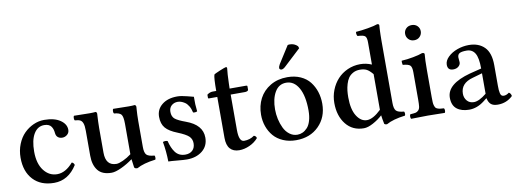

<svg xmlns="http://www.w3.org/2000/svg" viewBox="-58 -1023 3650 1357"><g transform="rotate(-10 1767.0 -344.0)"><path d="M405.8 -89.8Q343.3 9.8 241.2 9.8Q146 9.8 91.6 -48.3Q37.1 -106.4 37.1 -206.1Q37.1 -258.3 55.2 -303.2Q73.2 -348.1 102.8 -377.7Q132.3 -407.2 169.9 -424.1Q207.5 -440.9 247.1 -440.9Q319.8 -440.9 361.8 -412.4Q403.8 -383.8 403.8 -342.8Q403.8 -321.3 388.2 -308.1Q372.6 -294.9 353 -294.9Q334 -294.9 321.5 -305.2Q309.1 -315.4 307.1 -335Q305.7 -350.1 302.5 -360.8Q299.3 -371.6 292.5 -382.3Q285.6 -393.1 272.7 -398.9Q259.8 -404.8 241.2 -404.8Q193.8 -404.8 166.5 -359.4Q139.2 -314 139.2 -231.9Q139.2 -146 177.2 -96.4Q215.3 -46.9 272.9 -46.9Q333 -46.9 387.2 -109.9Q399.9 -108.4 405.8 -89.8Z M815.4 -2Q809.1 -44.4 807.6 -60.1Q767.1 -30.3 723.9 -10.3Q680.7 9.8 653.3 9.8Q585.9 9.8 555.2 -29.3Q524.4 -68.4 524.4 -134.8V-314.9Q524.4 -350.1 517.8 -367.9Q511.2 -385.7 498.5 -392.1Q485.8 -398.4 460.4 -399.9Q456.1 -404.3 456.1 -416.5Q456.1 -428.7 460.4 -433.1Q534.7 -431.2 573.7 -431.2Q598.1 -431.2 615.7 -433.1Q624.5 -429.7 624.5 -418Q624.5 -416 623.5 -400.4Q622.6 -384.8 621.6 -361.3Q620.6 -337.9 620.6 -316.9V-140.1Q620.6 -45.9 697.8 -45.9Q715.3 -45.9 746.1 -60.1Q776.9 -74.2 805.7 -96.2V-124V-314Q805.7 -366.2 793.2 -381.6Q780.8 -397 741.7 -399.9Q737.3 -404.3 737.3 -416.5Q737.3 -428.7 741.7 -433.1Q814 -431.2 853.5 -431.2Q878.9 -431.2 896.5 -433.1Q905.8 -429.2 905.8 -418Q905.8 -416 904.5 -400.4Q903.3 -384.8 902.3 -361.3Q901.4 -337.9 901.4 -316.9V-131.8Q901.4 -91.3 914.8 -75.9Q928.2 -60.5 972.7 -57.1Q975.6 -52.7 975.8 -42.5Q976.1 -32.2 972.7 -27.8Q886.2 -17.1 838.4 9.8Q816.9 9.8 815.4 -2Z M1047.4 -141.1Q1053.7 -145 1065.4 -145Q1073.7 -145 1081.1 -142.1Q1087.9 -115.7 1096.2 -96.2Q1104.5 -76.7 1116.9 -59.8Q1129.4 -43 1147.5 -34.4Q1165.5 -25.9 1188.5 -25.9Q1221.2 -25.9 1240.2 -44.4Q1259.3 -63 1259.3 -95.2Q1259.3 -125.5 1238.8 -145.3Q1218.3 -165 1161.1 -188Q1102.1 -210.9 1076.7 -240.7Q1051.3 -270.5 1051.3 -320.8Q1051.3 -374.5 1092.8 -407.7Q1134.3 -440.9 1202.1 -440.9Q1230.5 -440.9 1272.2 -429.9Q1314 -418.9 1318.4 -418Q1316.9 -364.7 1323.2 -313Q1318.8 -309.6 1309.1 -308.6Q1299.3 -307.6 1293.5 -310.1Q1287.6 -337.4 1275.6 -356.9Q1263.7 -376.5 1249.3 -385.7Q1234.9 -395 1222.7 -398.9Q1210.4 -402.8 1199.2 -402.8Q1172.9 -402.8 1154.5 -386.7Q1136.2 -370.6 1136.2 -341.8Q1136.2 -307.1 1157.2 -290.3Q1178.2 -273.4 1232.4 -253.9Q1348.1 -211.9 1348.1 -120.1Q1348.1 -60.1 1304.4 -25.1Q1260.7 9.8 1193.4 9.8Q1171.9 9.8 1126 5.4Q1080.1 1 1061 1Q1059.6 -74.2 1047.4 -141.1Z M1455.1 -431.2H1481Q1481 -523.9 1488.3 -546.9Q1491.2 -551.8 1531.2 -568.4Q1571.3 -585 1577.1 -585Q1585 -585 1585 -576.2Q1580.1 -538.1 1578.1 -467.8L1577.1 -431.2H1696.3Q1704.1 -431.2 1704.1 -424.8V-400.9Q1704.1 -395 1696.5 -391.6Q1689 -388.2 1680.2 -388.2H1577.1V-133.8Q1577.1 -49.8 1614.3 -49.8Q1656.2 -49.8 1688 -73.2Q1704.6 -67.4 1706.1 -53.2Q1681.6 -24.4 1644 -7.3Q1606.4 9.8 1569.3 9.8Q1526.9 9.8 1503.9 -16.1Q1481 -42 1481 -94.2V-388.2H1419.9Q1415 -388.2 1415 -394V-416Q1434.6 -431.2 1455.1 -431.2Z M1977.5 -402.8Q1924.3 -402.8 1896 -354.2Q1867.7 -305.7 1867.7 -230Q1867.7 -195.3 1875.2 -160.6Q1882.8 -126 1897.5 -95.5Q1912.1 -64.9 1937.3 -45.9Q1962.4 -26.9 1993.7 -26.9Q2013.2 -26.9 2031.2 -35.2Q2049.3 -43.5 2065.2 -60.8Q2081.1 -78.1 2090.3 -109.4Q2099.6 -140.6 2099.6 -182.1Q2099.6 -286.6 2066.7 -344.7Q2033.7 -402.8 1977.5 -402.8ZM1763.7 -210Q1763.7 -273.9 1790.5 -325.7Q1817.4 -377.4 1869.9 -408.7Q1922.4 -439.9 1991.7 -439.9Q2044.4 -439.9 2085.9 -421.4Q2127.4 -402.8 2152.6 -370.6Q2177.7 -338.4 2190.7 -298.3Q2203.6 -258.3 2203.6 -212.9Q2203.6 -115.7 2141.1 -53Q2078.6 9.8 1977.5 9.8Q1926.8 9.8 1885.3 -8.1Q1843.8 -25.9 1817.6 -56.4Q1791.5 -86.9 1777.6 -126.2Q1763.7 -165.5 1763.7 -210ZM1956.5 -540 2034.7 -663.1Q2040.5 -665 2049.8 -665Q2082.5 -665 2105.5 -642.1L2110.8 -627L1993.7 -518.1Q1975.6 -500 1961.4 -500Q1955.6 -500 1951.2 -504.4Q1946.8 -508.8 1946.8 -513.2Q1946.8 -522.5 1956.5 -540Z M2597.2 -99.1V-111.8V-355Q2573.2 -383.8 2554.2 -393.3Q2535.2 -402.8 2506.8 -402.8Q2478.5 -402.8 2457.3 -391.1Q2436 -379.4 2423.8 -361.8Q2411.6 -344.2 2404.3 -319.3Q2397 -294.4 2394.5 -272Q2392.1 -249.5 2392.1 -224.1Q2392.1 -137.2 2422.1 -90.1Q2452.1 -43 2495.1 -43Q2539.1 -43 2597.2 -99.1ZM2597.2 -423.8V-584Q2597.2 -618.2 2585 -628.4Q2572.8 -638.7 2532.2 -640.1Q2527.8 -645 2526.1 -654.8Q2524.4 -664.6 2526.9 -670.9Q2564.9 -673.3 2613.3 -681.6Q2661.6 -689.9 2683.1 -698.2Q2696.8 -698.2 2696.8 -687Q2696.8 -686 2696.3 -681.2Q2695.8 -676.3 2695.3 -667.2Q2694.8 -658.2 2694.3 -646.7Q2693.8 -635.3 2693.4 -618.2Q2692.9 -601.1 2692.9 -583V-131.8Q2692.9 -91.3 2706.3 -75.9Q2719.7 -60.5 2763.2 -57.1Q2767.1 -52.7 2767.3 -42.5Q2767.6 -32.2 2764.2 -27.8Q2677.7 -17.1 2629.9 9.8Q2617.2 11.2 2609.9 3.9Q2601.6 -36.1 2599.1 -59.1Q2569.3 -31.7 2531 -11Q2492.7 9.8 2463.9 9.8Q2382.8 9.8 2335.4 -49.8Q2288.1 -109.4 2288.1 -202.1Q2288.1 -250.5 2305.2 -294.2Q2322.3 -337.9 2352.1 -370.4Q2381.8 -402.8 2424.3 -421.9Q2466.8 -440.9 2515.1 -440.9Q2557.6 -440.9 2597.2 -423.8Z M2973.1 -319.8V-122.1Q2973.1 -100.6 2973.9 -86.9Q2974.6 -73.2 2978.3 -62.5Q2981.9 -51.8 2985.8 -46.6Q2989.7 -41.5 2999.3 -37.8Q3008.8 -34.2 3018.1 -33Q3027.3 -31.7 3044.9 -30.8Q3049.3 -26.4 3049.3 -14.4Q3049.3 -2.4 3044.9 2Q3025.9 1.5 2985.1 1Q2944.3 0.5 2923.8 0Q2876 0 2803.7 2Q2799.3 -2.4 2799.3 -14.4Q2799.3 -26.4 2803.7 -30.8Q2829.6 -32.2 2841.3 -34.7Q2853 -37.1 2862.3 -46.9Q2871.6 -56.6 2873.8 -73.2Q2876 -89.8 2876 -122.1V-319.8Q2876 -356.4 2864 -368.4Q2852.1 -380.4 2811 -383.8Q2809.6 -388.7 2808.6 -398.4Q2807.6 -408.2 2809.1 -414.1Q2849.1 -416 2893.6 -424.6Q2938 -433.1 2960 -441.9Q2977.1 -441.9 2977.1 -432.1Q2973.1 -391.1 2973.1 -319.8ZM2881.3 -557.4Q2865.7 -573.7 2865.7 -596.2Q2865.7 -618.7 2881.3 -634.3Q2897 -649.9 2921.9 -649.9Q2946.8 -649.9 2962.4 -634.3Q2978 -618.7 2978 -596.2Q2978 -573.7 2962.4 -557.4Q2946.8 -541 2921.9 -541Q2897 -541 2881.3 -557.4Z M3352.5 -81.1V-228L3282.7 -208Q3194.3 -184.1 3194.3 -108.9Q3194.3 -79.1 3212.4 -58.1Q3230.5 -37.1 3261.7 -37.1Q3298.3 -37.1 3352.5 -81.1ZM3353.5 -47.9H3350.6L3327.6 -29.8Q3275.9 9.8 3219.7 9.8Q3164.6 9.8 3131.6 -16.1Q3098.6 -42 3098.6 -97.2Q3098.6 -195.3 3268.6 -241.2L3352.5 -262.2Q3352.5 -339.8 3332.5 -372.3Q3312.5 -404.8 3272.5 -404.8Q3236.3 -404.8 3221.9 -396.2Q3207.5 -387.7 3207.5 -367.2Q3207.5 -359.9 3209 -348.6Q3210.4 -337.4 3210.4 -332Q3210.4 -315.4 3195.8 -302.7Q3181.2 -290 3157.7 -290Q3117.7 -290 3117.7 -330.1Q3117.7 -359.4 3144.3 -385.5Q3170.9 -411.6 3211.7 -426.3Q3252.4 -440.9 3294.4 -440.9Q3365.2 -440.9 3406.5 -399.4Q3447.8 -357.9 3447.8 -270V-124Q3447.8 -104 3448.7 -91.6Q3449.7 -79.1 3452.4 -67.4Q3455.1 -55.7 3461.2 -50.3Q3467.3 -44.9 3476.6 -44.9Q3496.1 -44.9 3515.6 -60.1Q3529.8 -52.7 3532.7 -33.2Q3488.3 9.8 3425.3 9.8Q3391.6 9.8 3375.2 -5.1Q3358.9 -20 3353.5 -47.9Z"/></g></svg>

Font: Common Serif Medium
Style: Regular
Weight: 500
Designer: Philipp H. Poll, Khaled Hosny
Foundry: Stefan Peev, Context Ltd.
Version: Version 1.026